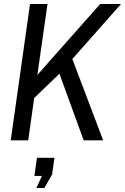

<svg xmlns="http://www.w3.org/2000/svg" viewBox="-20 -706 629 966"><path d="M34 0 131 -686H219L168 -329L484 -686H589L344 -409L499 0H401L279 -335L152 -213L122 0ZM163 240 191 179H153L166 88H254L242 172L203 240Z"/></svg>

Font: Archivo Narrow
Style: Italic
Weight: 400
Italic angle: -8°
Designer: Hector Gatti
Foundry: Omnibus-Type
Version: Version 3.002